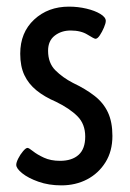

<svg xmlns="http://www.w3.org/2000/svg" viewBox="-20 -550 393 579"><path d="M165 9Q127 9 96 -2Q65 -13 47 -27.5Q29 -42 29 -53Q29 -60 35 -72Q41 -84 49.5 -94Q58 -104 63 -104Q67 -104 79.5 -94Q92 -84 112.5 -74.5Q133 -65 161 -65Q197 -65 217 -83Q237 -101 237 -138Q237 -176 213.5 -199.5Q190 -223 149 -243Q114 -258 90 -277.5Q66 -297 53.5 -323.5Q41 -350 41 -388Q41 -452 83 -491Q125 -530 188 -530Q215 -530 240.5 -524Q266 -518 282.5 -508Q299 -498 299 -487Q299 -480 293.5 -467Q288 -454 281 -443.5Q274 -433 268 -433Q264 -433 244 -445.5Q224 -458 193 -458Q165 -458 145 -442.5Q125 -427 125 -397Q125 -360 147 -338Q169 -316 200 -300Q238 -282 265 -261Q292 -240 305.5 -211Q319 -182 319 -140Q319 -94 298 -60.5Q277 -27 242.5 -9Q208 9 165 9Z"/></svg>

Font: Asap Condensed VF Beta
Style: Regular
Weight: 400
Designer: Pablo Cosgaya
Foundry: Omnibus-Type
Version: Version 1.008